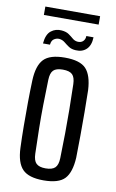

<svg xmlns="http://www.w3.org/2000/svg" viewBox="-94 -888 573 946"><g transform="rotate(10 193.0 -415.5)"><path d="M193 7Q119 7 88 -25Q57 -57 54 -131Q52 -181 51.5 -240Q51 -299 51.5 -358Q52 -417 54 -469Q57 -543 87.5 -575Q118 -607 193 -607Q269 -607 299 -575Q329 -543 333 -469Q334 -418 334.5 -359.5Q335 -301 334.5 -242Q334 -183 333 -131Q329 -57 299 -25Q269 7 193 7ZM193 -53Q226 -53 240.5 -67Q255 -81 256 -115Q258 -182 258.5 -241Q259 -300 258.5 -358.5Q258 -417 256 -485Q255 -519 241 -533Q227 -547 193 -547Q160 -547 146 -533Q132 -519 131 -485Q129 -417 128 -358.5Q127 -300 128 -241Q129 -182 131 -115Q132 -81 146.5 -67Q161 -53 193 -53ZM74 -657Q78 -703 101 -721Q124 -739 154 -736Q177 -734 190.5 -724.5Q204 -715 215 -705.5Q226 -696 241 -695Q258 -694 268 -704Q278 -714 278 -730H314Q313 -690 292.5 -670Q272 -650 239 -652Q217 -653 203 -662.5Q189 -672 177.5 -681.5Q166 -691 150 -693Q136 -694 123.5 -686Q111 -678 109 -657ZM54 -796V-838H328V-796Z"/></g></svg>

Font: Big Shoulders Display Medium
Style: Regular
Weight: 500
Designer: Patric King
Foundry: XO Type Co
Version: Version 1.000; ttfautohint (v1.8.2)